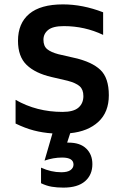

<svg xmlns="http://www.w3.org/2000/svg" viewBox="-20 -592 567 875"><path d="M300 15 286 58H293Q345 58 373 85Q401 112 401 156Q401 205 367.5 234Q334 263 269 263Q240 263 216 259Q192 255 167 243V172Q213 193 259 193Q288 193 301.5 183Q315 173 315 158Q315 126 263 126Q223 126 183 140L219 16Q174 13 134 2.5Q94 -8 51 -29V-137Q147 -82 265 -82Q315 -82 337.5 -101.5Q360 -121 360 -154Q360 -184 343 -199Q326 -214 288 -224L215 -241Q141 -258 101.5 -296Q62 -334 62 -406Q62 -486 113.5 -529Q165 -572 267 -572Q357 -572 450 -536V-433Q366 -473 271 -473Q221 -473 199.5 -455.5Q178 -438 178 -411Q178 -382 195 -368Q212 -354 246 -345L320 -328Q399 -310 437.5 -273.5Q476 -237 476 -158Q476 -81 428.5 -37Q381 7 300 15Z"/></svg>

Font: Biryani SemiBold
Style: Regular
Weight: 600
Designer: Dan Reynolds and Mathieu Réguer
Foundry: Dan Reynolds and Mathieu Réguer
Version: Version 1.004; ttfautohint (v1.1) -l 5 -r 5 -G 72 -x 0 -D la